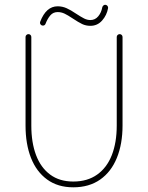

<svg xmlns="http://www.w3.org/2000/svg" viewBox="-20 -779 625 811"><path d="M485.4 -634.8Q490.7 -634.8 494.1 -631.3Q497.6 -627.9 497.6 -622.6V-248.5Q497.6 -170.9 473.6 -112.1Q449.7 -53.2 403.1 -20.5Q356.4 12.2 289.6 12.2Q224.1 12.2 179 -20.8Q133.8 -53.7 110.8 -112.3Q87.9 -170.9 87.9 -248.5V-622.6Q87.9 -627.9 91.6 -631.3Q95.2 -634.8 100.1 -634.8Q105.5 -634.8 108.9 -631.3Q112.3 -627.9 112.3 -622.6V-248.5Q112.3 -176.8 132.3 -123.8Q152.3 -70.8 191.9 -41.5Q231.4 -12.2 289.6 -12.2Q349.1 -12.2 390.4 -41.5Q431.6 -70.8 452.4 -124Q473.1 -177.2 473.1 -248.5V-622.6Q473.1 -627.9 476.8 -631.3Q480.5 -634.8 485.4 -634.8ZM424.3 -758.8Q429.7 -758.8 433.6 -754.4Q437.5 -750 436.5 -744.6Q431.2 -714.8 411.4 -692.4Q391.6 -669.9 361.8 -669.9Q342.8 -669.9 326.9 -677.5Q311 -685.1 286.1 -701.7Q266.6 -714.8 252.7 -721.4Q238.8 -728 223.6 -728Q204.6 -728 192.6 -714.1Q180.7 -700.2 172.4 -678.7Q169.4 -670.9 161.1 -670.9Q155.8 -670.9 152.3 -674.6Q148.9 -678.2 148.9 -683.1Q148.9 -684.6 149.9 -687.5Q174.8 -752.4 223.6 -752.4Q243.2 -752.4 261.2 -744.4Q279.3 -736.3 299.8 -722.2Q322.3 -707.5 335.4 -700.9Q348.6 -694.3 361.8 -694.3Q381.8 -694.3 395 -710.2Q408.2 -726.1 412.1 -748.5Q413.1 -752.4 416.5 -755.6Q419.9 -758.8 424.3 -758.8Z"/></svg>

Font: Velvelyne Light
Style: Regular
Weight: 200
Designer: Manon Van der Borght et Mariel Nils
Foundry: Velvetyne
Version: Version 1.070